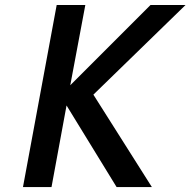

<svg xmlns="http://www.w3.org/2000/svg" viewBox="-20 -759 773 779"><path d="M73.2 0 210 -738.8H326.2L265.1 -413.1L590.8 -738.8H732.9L358.9 -375L596.2 0H453.1L250 -331.1L189 0Z"/></svg>

Font: Involve SemiBold Oblique
Style: Italic
Weight: 600
Italic angle: -10.5°
Designer: Stefan Peev
Foundry: Context Ltd.
Version: Version 1.001